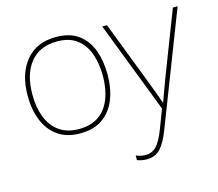

<svg xmlns="http://www.w3.org/2000/svg" viewBox="-109 -677 1203 1058"><g transform="rotate(-15 492.5 -147.5)"><path d="M515 -264Q515 -187 490.5 -124.5Q466 -62 415.5 -26Q365 10 286 10Q210 10 159.5 -26Q109 -62 84 -124Q59 -186 59 -264Q59 -390 120.5 -464Q182 -538 292 -538Q372 -538 421 -501.5Q470 -465 492.5 -403Q515 -341 515 -264ZM86 -264Q86 -191 108 -134.5Q130 -78 174.5 -46.5Q219 -15 286 -15Q356 -15 400.5 -47Q445 -79 466.5 -135.5Q488 -192 488 -264Q488 -333 468.5 -389.5Q449 -446 406 -479.5Q363 -513 292 -513Q193 -513 139.5 -447Q86 -381 86 -264ZM555 -528H582L719 -172Q737 -124 749.5 -91Q762 -58 769 -37H771Q779 -59 790.5 -91Q802 -123 819 -168L958 -528H985L736 115Q711 180 681.5 211.5Q652 243 603 243Q576 243 549 233V207Q563 212 575 215Q587 218 603 218Q641 218 665.5 192Q690 166 715 102L756 -6Z"/></g></svg>

Font: Noto Sans Thin
Style: Regular
Weight: 100
Designer: Monotype Design Team
Foundry: Monotype Imaging Inc.
Version: Version 2.007